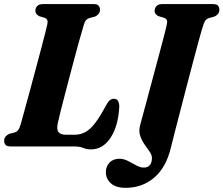

<svg xmlns="http://www.w3.org/2000/svg" viewBox="-21 -720 1098 944"><path d="M339.5 0H32Q13 0 6 -8Q-1 -16 -0.5 -28.5Q-0.5 -40.5 6.8 -49Q14 -57.5 24.5 -62L50.5 -68.5Q62.5 -72.5 68.8 -81Q75 -89.5 80.5 -108Q85.5 -126.5 96.2 -165Q107 -203.5 120.5 -253.8Q134 -304 148.5 -357.5Q163 -411 176 -460.5Q189 -510 198.8 -547.5Q208.5 -585 212 -602Q217 -626 198.5 -632.5L173 -640Q153 -649.5 153 -666.5Q153 -681.5 162.5 -690.8Q172 -700 190.5 -700H438.5Q457.5 -700 464 -692Q470.5 -684 470.5 -671.5Q470.5 -659.5 463.2 -651Q456 -642.5 446 -638.5L418 -631Q408 -628 401.8 -620.8Q395.5 -613.5 390.5 -596Q380.5 -563.5 365.8 -510Q351 -456.5 334.8 -394.8Q318.5 -333 303.2 -274.8Q288 -216.5 277 -173Q266 -129.5 263 -114Q256.5 -82.5 267 -70Q277.5 -57.5 303.5 -57.5H344.5Q374.5 -57.5 398.5 -70.5Q422.5 -83.5 446 -114Q469.5 -144.5 498 -197.5Q508.5 -218 518 -226.2Q527.5 -234.5 538 -234.5Q553 -234.5 559.2 -223.8Q565.5 -213 565.5 -195Q560.5 -100.5 522.8 -43Q485 14.5 426 14.5Q405 14.5 388.2 7.2Q371.5 0 339.5 0ZM970 -569.5Q965.5 -555 954.8 -515Q944 -475 929.2 -419.5Q914.5 -364 898.2 -301.5Q882 -239 866.5 -179Q851 -119 838.5 -70.8Q826 -22.5 819.5 4.5Q796 103.5 737 153.5Q678 203.5 596.5 203.5Q548 203.5 523.8 181Q499.5 158.5 499.5 126Q499.5 99 517.2 79.8Q535 60.5 566.5 60.5Q587 60.5 608 71.2Q629 82 648.8 93Q668.5 104 686 104Q704 104 714.8 92.8Q725.5 81.5 726 57.5Q726 42 714.5 25.5Q703 9 689.5 -10.2Q676 -29.5 668.2 -52.5Q660.5 -75.5 668 -104.5Q672 -120 682 -156.5Q692 -193 705 -241.8Q718 -290.5 732.2 -343.5Q746.5 -396.5 759.5 -445.2Q772.5 -494 782.2 -530.8Q792 -567.5 795.5 -583Q802.5 -609.5 800.2 -618.8Q798 -628 784.5 -633L759.5 -640Q739 -649 739 -666.5Q739.5 -681.5 749 -690.8Q758.5 -700 778 -700H1025Q1044.5 -700 1051 -692Q1057.5 -684 1057.5 -672Q1057.5 -659.5 1050.2 -651Q1043 -642.5 1033 -638.5L1006 -631Q993 -626.5 986.8 -616.2Q980.5 -606 970 -569.5Z"/></svg>

Font: Fraunces 72pt S050
Style: Bold Italic
Weight: 700
Italic angle: -16°
Version: Version 1.000; ttfautohint (v1.8.3)